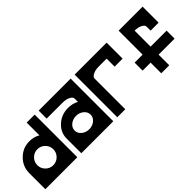

<svg xmlns="http://www.w3.org/2000/svg" viewBox="60 -1307 1990 1990"><g transform="rotate(-45 1054.5 -312.5)"><path d="M351.6 -234.4Q351.6 -282.7 317.1 -317.1Q282.7 -351.6 234.4 -351.6Q186 -351.6 151.6 -317.1Q117.2 -282.7 117.2 -234.4Q117.2 -186 151.6 -151.6Q186 -117.2 234.4 -117.2Q282.7 -117.2 317.1 -151.6Q351.6 -186 351.6 -234.4ZM468.8 0H0V-234.4Q0 -331.5 68.6 -400.1Q137.2 -468.8 234.4 -468.8Q299.3 -468.8 351.6 -438V-625H468.8Z M761.7 -117.2Q810.1 -117.2 844.5 -145.8Q878.9 -174.3 878.9 -214.8Q878.9 -255.4 844.5 -283.9Q810.1 -312.5 761.7 -312.5Q713.4 -312.5 679 -283.9Q644.5 -255.4 644.5 -214.8Q644.5 -174.3 679 -145.8Q713.4 -117.2 761.7 -117.2ZM996.1 0H527.3V-214.8Q527.3 -303.7 595.9 -366.7Q664.6 -429.7 761.7 -429.7Q826.7 -429.7 878.9 -401.4V-449.2Q878.9 -473.6 844.5 -490.7Q810.1 -507.8 761.7 -507.8H527.3V-625H996.1Z M1054.7 -625H1523.4V-390.6H1406.2V-507.8H1289.1Q1240.7 -507.8 1206.5 -490.7Q1171.9 -473.6 1171.9 -449.7V0H1054.7Z M1816.4 -273.4H2050.8V-156.2H1816.4V0H1699.2V-156.2H1582V-273.4H1699.2V-625H2050.8V-390.6H1933.6V-449.2Q1933.6 -473.6 1899.2 -490.7Q1864.7 -507.8 1816.4 -507.8Z"/></g></svg>

Font: Leporid
Style: Regular
Weight: 400
Designer: GGBotNet
Foundry: GGBotNet
Version: 1.00